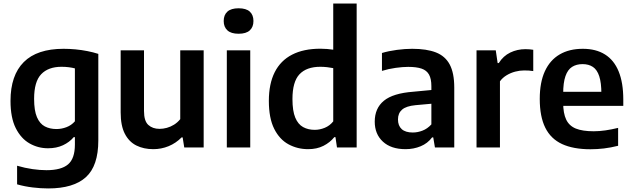

<svg xmlns="http://www.w3.org/2000/svg" viewBox="-20 -828 3552 1078"><path d="M250.5 230Q209.5 230 163.8 224.5Q118 219 76 207V102.5Q120.5 115.5 162.5 121.5Q204.5 127.5 241 127.5Q324 127.5 362.2 94.8Q400.5 62 400.5 -16V-58H394Q370 -29.5 333.5 -12.5Q297 4.5 249.5 4.5Q193.5 4.5 145.5 -23Q97.5 -50.5 68.2 -109Q39 -167.5 39 -261.5Q39 -405 113.5 -479.5Q188 -554 337 -554Q369.5 -554 404 -550.8Q438.5 -547.5 471.2 -541Q504 -534.5 532 -525.5V-39.5Q532 103.5 462.2 166.8Q392.5 230 250.5 230ZM297 -103.5Q325.5 -103.5 353.2 -114Q381 -124.5 400.5 -147V-444Q386 -448 366.5 -450.5Q347 -453 325.5 -453Q251 -453 211.2 -411.2Q171.5 -369.5 171.5 -273Q171.5 -207 187.5 -170Q203.5 -133 231.8 -118.2Q260 -103.5 297 -103.5Z M840.5 9.5Q787 9.5 745.8 -11Q704.5 -31.5 681 -76.8Q657.5 -122 657.5 -197V-545.5H788.5V-205Q788.5 -148.5 812.8 -126.5Q837 -104.5 876 -104.5Q895.5 -104.5 916.8 -110.2Q938 -116 957.5 -128.2Q977 -140.5 992 -159V-545.5H1123.5V0H1014.5L1005.5 -56.5H999.5Q967.5 -24 926.5 -7.2Q885.5 9.5 840.5 9.5Z M1253.5 0V-545.5H1385V0ZM1319.5 -638.5Q1277.5 -638.5 1256.8 -657.5Q1236 -676.5 1236 -710Q1236 -744 1256.8 -762.8Q1277.5 -781.5 1319.5 -781.5Q1362 -781.5 1382.5 -762.8Q1403 -744 1403 -710Q1403 -676.5 1382.5 -657.5Q1362 -638.5 1319.5 -638.5Z M1710 9.5Q1650 9.5 1599.8 -17.8Q1549.5 -45 1519.5 -104.8Q1489.5 -164.5 1489.5 -261.5Q1489.5 -357.5 1522.5 -422.8Q1555.5 -488 1620 -521.2Q1684.5 -554.5 1779 -554.5Q1798 -554.5 1816.8 -553Q1835.5 -551.5 1851 -549V-808H1982.5V0H1872L1863.5 -58H1857Q1833 -28 1796 -9.2Q1759 9.5 1710 9.5ZM1747 -99Q1775.5 -99 1803.5 -110.5Q1831.5 -122 1851 -146.5V-445.5Q1836.5 -448.5 1817 -450.8Q1797.5 -453 1778.5 -453Q1701 -453 1661.5 -411Q1622 -369 1622 -272Q1622 -205 1637.8 -167.5Q1653.5 -130 1681.8 -114.5Q1710 -99 1747 -99Z M2257 9.5Q2175.5 9.5 2129.8 -32.8Q2084 -75 2084 -145Q2084 -220 2135.2 -262.2Q2186.5 -304.5 2300.5 -313L2426.5 -325L2440.5 -249L2313 -237.5Q2260.5 -232.5 2237.5 -212.5Q2214.5 -192.5 2214.5 -157.5Q2214.5 -122 2235.5 -103Q2256.5 -84 2297.5 -84Q2324.5 -84 2352 -94.5Q2379.5 -105 2402 -129.5V-344Q2402 -385.5 2388.8 -409.2Q2375.5 -433 2346.8 -442.8Q2318 -452.5 2272 -452.5Q2241 -452.5 2201.5 -447Q2162 -441.5 2124.5 -430V-530.5Q2163 -542 2208.8 -548Q2254.5 -554 2294.5 -554Q2375 -554 2427.2 -533.8Q2479.5 -513.5 2505 -465.8Q2530.5 -418 2530.5 -336V0H2422L2412.5 -56.5H2406Q2381 -23 2341.8 -6.8Q2302.5 9.5 2257 9.5Z M2655.5 0V-545.5H2763.5L2774 -474H2780.5Q2805.5 -514 2845 -533Q2884.5 -552 2930.5 -552Q2942.5 -552 2953.8 -551Q2965 -550 2974 -548.5V-429Q2962 -431 2948.8 -431.8Q2935.5 -432.5 2922.5 -432.5Q2898 -432.5 2872.5 -425.8Q2847 -419 2824.5 -405.5Q2802 -392 2787 -371.5V0Z M3295.5 10Q3199 10 3135.8 -19.2Q3072.5 -48.5 3041.5 -111Q3010.5 -173.5 3010.5 -273Q3010.5 -365.5 3039.2 -428Q3068 -490.5 3122 -522.2Q3176 -554 3252.5 -554Q3326 -554 3376.8 -522.2Q3427.5 -490.5 3453.5 -427Q3479.5 -363.5 3479.5 -269V-233.5H3084.5V-312.5H3379.5L3356.5 -301.5Q3356.5 -363.5 3344.5 -400Q3332.5 -436.5 3309 -452.2Q3285.5 -468 3251 -468Q3216.5 -468 3192 -452.5Q3167.5 -437 3154.8 -400.5Q3142 -364 3142 -302V-251Q3142 -192 3158.8 -156.8Q3175.5 -121.5 3213 -106.2Q3250.5 -91 3313.5 -91Q3345 -91 3379.5 -96Q3414 -101 3450.5 -110V-9.5Q3408.5 1 3370.8 5.5Q3333 10 3295.5 10Z"/></svg>

Font: Encode Sans Condensed Thin SemiBold
Style: Regular
Weight: 600
Version: Version 3.002